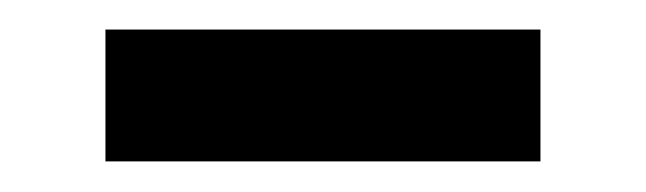

<svg xmlns="http://www.w3.org/2000/svg" viewBox="-20 -487 431 128"><path d="M50.3 -379.4V-467.3H340.3V-379.4Z"/></svg>

Font: Gap Sans
Style: Regular
Weight: 400
Designer: Alexandre Liziard and Étienne Ozeray
Foundry: Interstices.io
Version: Version 1.6.1 - December 3. 2014